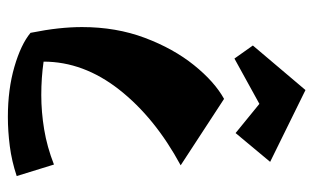

<svg xmlns="http://www.w3.org/2000/svg" viewBox="-178 -614 815 500"><g transform="rotate(90 230.0 -363.5)"><path d="M284 24Q212 24 153.5 7Q95 -10 65 -35Q57 -75 53.5 -107.5Q50 -140 50 -169Q50 -258 78 -332.5Q106 -407 149 -460.5Q192 -514 237 -539L410 -426Q286 -359 213 -266Q140 -173 140 -69Q182 -63 227 -63Q271 -63 316.5 -70.5Q362 -78 408 -96L438 1Q399 14 360 19Q321 24 284 24ZM132 -566 98 -614 214 -751 401 -659 326 -569 250 -631Z"/></g></svg>

Font: Joti One
Style: Regular
Weight: 400
Designer: Eduardo Rodriguez Tunni
Foundry: Eduardo Rodriguez Tunni
Version: Version 1.002; ttfautohint (v1.8.4.7-5d5b);gftools[0.9.24]